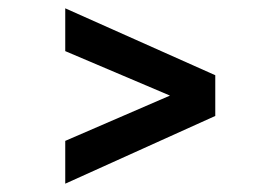

<svg xmlns="http://www.w3.org/2000/svg" viewBox="-20 -529 669 462"><path d="M137 -87V-190L389 -299L137 -406V-509L498 -348V-250Z"/></svg>

Font: Figtree SemiBold
Style: Regular
Weight: 600
Designer: Erik Kennedy
Foundry: Erik Kennedy
Version: Version 2.001; ttfautohint (v1.8.4.7-5d5b);gftools[0.9.27]